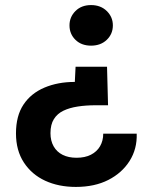

<svg xmlns="http://www.w3.org/2000/svg" viewBox="-20 -549 597 757"><path d="M402 -286 406 -134H357Q319 -134 286.5 -129Q254 -124 230 -112.5Q206 -101 192.5 -79.5Q179 -58 179 -24Q179 6 191.5 28Q204 50 227 61.5Q250 73 282 73Q315 73 338.5 61Q362 49 374.5 27.5Q387 6 387 -22H519Q521 38 491 85.5Q461 133 407 160.5Q353 188 279 188Q211 188 158 163.5Q105 139 74 91.5Q43 44 43 -23Q43 -92 72.5 -136.5Q102 -181 155 -203.5Q208 -226 275 -226L278 -286ZM339 -529Q377 -529 401 -505.5Q425 -482 425 -449Q425 -415 401 -392Q377 -369 339 -369Q301 -369 277.5 -392Q254 -415 254 -449Q254 -482 277.5 -505.5Q301 -529 339 -529Z"/></svg>

Font: DM Sans 11pt ExtraBold
Style: Regular
Weight: 800
Version: Version 4.004;gftools[0.9.30]